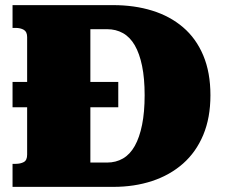

<svg xmlns="http://www.w3.org/2000/svg" viewBox="-20 -730 877 750"><path d="M29 -410H442V-311H29ZM29 -621V-710H422Q505 -710 574.5 -688.5Q644 -667 695 -623.5Q746 -580 774 -513.5Q802 -447 802 -358Q802 -270 774 -203Q746 -136 695 -91Q644 -46 574.5 -23Q505 0 422 0H29V-90H41Q60 -90 73 -97Q86 -104 86 -126V-585Q86 -606 73 -613.5Q60 -621 41 -621ZM398 -616H333V-95H398Q433 -95 460.5 -111Q488 -127 506.5 -160Q525 -193 535 -242.5Q545 -292 545 -358Q545 -424 535 -472.5Q525 -521 506.5 -553Q488 -585 460.5 -600.5Q433 -616 398 -616Z"/></svg>

Font: Roboto Serif Black
Style: Regular
Weight: 900
Designer: Greg Gazdowicz
Foundry: Commercial Type
Version: Version 1.008